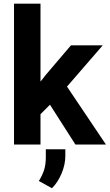

<svg xmlns="http://www.w3.org/2000/svg" viewBox="-20 -770 584 1023"><path d="M195.8 -750.5V0H54.7V-750.5ZM527.3 -528.3 299.3 -265.1 174.3 -140.1 125 -244.1 223.1 -370.1 357.9 -528.3ZM381.8 0 226.6 -242.7 323.2 -329.1 544.4 0ZM328.1 25.4V60.5Q328.1 106.9 307.9 154.8Q287.6 202.6 256.8 232.9L187 194.3Q203.6 168 213.9 138.7Q224.1 109.4 224.1 67.9V25.4Z"/></svg>

Font: RobotoDEMO
Style: Regular
Weight: 400
Designer: Christian Robertson
Foundry: Google
Version: Version 2.136